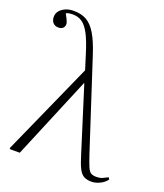

<svg xmlns="http://www.w3.org/2000/svg" viewBox="-145 -879 846 989"><g transform="rotate(20 278.0 -384.0)"><path d="M550 -38 556 -28Q544 -10 520 2Q496 14 473 14Q448 14 431.5 5Q415 -4 402.5 -28.5Q390 -53 376 -100L266 -450H264L76 0H24L19 -4L247 -514L222 -594Q202 -659 183 -695.5Q164 -732 142 -747.5Q120 -763 90 -763Q78 -763 69 -761.5Q60 -760 53 -756Q62 -740 66.5 -730.5Q71 -721 73 -715Q75 -709 75 -703Q75 -690 66 -682Q57 -674 42 -674Q23 -674 12 -686Q1 -698 1 -718Q1 -737 12.5 -751Q24 -765 43.5 -773.5Q63 -782 88 -782Q130 -782 159 -765.5Q188 -749 211.5 -710Q235 -671 257 -603L416 -115Q430 -73 439 -52Q448 -31 459 -24.5Q470 -18 488 -18Q509 -18 522.5 -24.5Q536 -31 550 -38Z"/></g></svg>

Font: Literata 60pt ExtraLight
Style: Regular
Weight: 250
Designer: Latin by Veronika Burian and Jose Scaglione. Greek by Irene Vlachou. Cyrillic by Vera Evstafieva.
Foundry: TypeTogether
Version: Version 3.103;gftools[0.9.29]